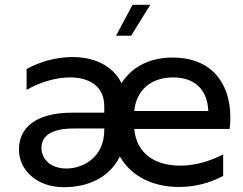

<svg xmlns="http://www.w3.org/2000/svg" viewBox="-20 -775 1013 801"><path d="M246 6C340 6 434 -29 480 -122C529 -37 621 5 726 5C790 5 853 -10 911 -41V-131C850 -99 788 -84 732 -84C625 -84 550 -135 540 -237H938C940 -253 941 -269 941 -284C941 -435 856 -535 701 -535C604 -535 530 -496 487 -428C448 -506 367 -537 282 -537C216 -537 146 -518 91 -487V-400C146 -432 213 -452 272 -452C351 -452 415 -417 415 -331V-305H283C122 -305 59 -237 59 -151C59 -67 132 6 246 6ZM153 -158C153 -204 188 -239 288 -239H415V-233C415 -117 325 -72 257 -72C189 -72 153 -113 153 -158ZM849 -312H540C549 -402 613 -452 702 -452C788 -452 845 -406 849 -312ZM464 -626H527L607 -755H533Z"/></svg>

Font: Chess Sans Medium
Style: Regular
Weight: 500
Designer: Wolf Bōese
Foundry: Wolf Bōese
Version: Version 7.223;Glyphs 3.3 (3306)